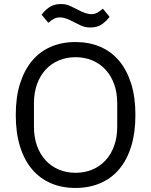

<svg xmlns="http://www.w3.org/2000/svg" viewBox="-20 -918 748 950"><path d="M354 12Q286 12 231.5 -11.5Q177 -35 138.5 -80.5Q100 -126 79 -193.5Q58 -261 58 -349Q58 -437 79 -504Q100 -571 138.5 -617Q177 -663 231.5 -686.5Q286 -710 354 -710Q421 -710 476 -686.5Q531 -663 569.5 -617Q608 -571 629 -504Q650 -437 650 -349Q650 -261 629 -193.5Q608 -126 569.5 -80.5Q531 -35 476 -11.5Q421 12 354 12ZM354 -63Q399 -63 437 -79Q475 -95 502.5 -125Q530 -155 545 -197Q560 -239 560 -291V-407Q560 -459 545 -501Q530 -543 502.5 -573Q475 -603 437 -619Q399 -635 354 -635Q309 -635 271 -619Q233 -603 205.5 -573Q178 -543 163 -501Q148 -459 148 -407V-291Q148 -239 163 -197Q178 -155 205.5 -125Q233 -95 271 -79Q309 -63 354 -63ZM427 -782Q401 -782 382 -791Q363 -800 347 -808Q323 -821 306.5 -826.5Q290 -832 277 -832Q260 -832 247 -825Q234 -818 219 -805L186 -845Q200 -865 223 -881.5Q246 -898 281 -898Q307 -898 326 -889Q345 -880 361 -872Q385 -859 401.5 -853.5Q418 -848 431 -848Q448 -848 461 -855Q474 -862 489 -875L522 -835Q508 -815 485 -798.5Q462 -782 427 -782Z"/></svg>

Font: IBM Plex Thai
Style: Regular
Weight: 400
Designer: Mike Abbink, Paul van der Laan, Pieter van Rosmalen, Ben Mitchell, Mark Frömberg
Foundry: Bold Monday
Version: Version 1.0